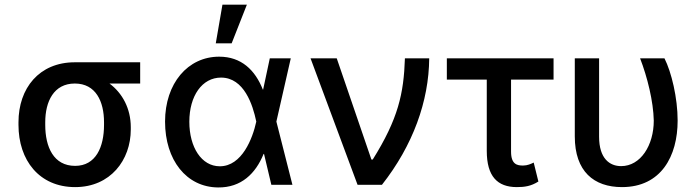

<svg xmlns="http://www.w3.org/2000/svg" viewBox="-20 -797 3014 828"><path d="M59.7 -269.9V-258.5C59.7 -106.2 149.1 9.9 304 9.9C456.3 9.9 544 -106.9 544 -238.6V-248.6C544 -328.8 507.8 -395.6 452.1 -436.8H584.5V-528.4H302.6C148.8 -528.4 59.7 -416.5 59.7 -269.9ZM175.1 -258.5V-269.9C175.1 -359.4 212 -436.8 302.6 -436.8C393.1 -436.8 428.6 -359.4 428.6 -269.9V-258.5C428.6 -162.6 393.1 -81.7 304 -81.7C211.3 -81.7 175.1 -162.6 175.1 -258.5Z M920.5 11.4C1020.6 12.4 1082.4 -48.7 1116.8 -133.2H1118.6L1150.2 0H1241.1L1171.9 -272.7L1234 -545.5H1143.5L1114.7 -410.5H1113.6C1080.3 -494.7 1021 -552.6 925.1 -552.6C790.1 -552.6 691.8 -437.5 691.8 -272.7C691.8 -106.9 783.7 10.3 920.5 11.4ZM796.5 -272C796.5 -383.5 851.6 -462.4 933.2 -462.4C1032.7 -462.4 1070.3 -344.1 1084.9 -274.1L1085.2 -272.7L1084.9 -271.3C1069.6 -201 1023.8 -79.9 927.9 -79.9C849.1 -79.9 796.5 -161.9 796.5 -272ZM910.5 -610.1H979L1044.7 -777H939.3Z M1522 0H1627.1C1760.7 -169.7 1829.5 -360.1 1831 -545.5H1726.2C1721.2 -393.5 1697.4 -284.8 1587.4 -109H1581.7L1432.2 -545.5H1319.2Z M2367.2 -545.5H1907V-453.8H2079.2V-146.3C2079.2 -36.6 2125 9.9 2208.8 9.9C2242.2 9.9 2269.9 6 2301.8 -14.2L2281.6 -95.9C2269.5 -90.2 2254.6 -83.1 2235.8 -83.1C2210.9 -83.1 2183.9 -87.4 2183.9 -143.1V-453.8H2367.2Z M2458.8 -545.5V-208.8C2458.8 -57.5 2541.2 9.9 2662.3 9.9C2831.3 9.9 2902.3 -123.9 2902.3 -277C2902.3 -375 2875.7 -485.8 2845.5 -545.5H2740.4C2771.7 -464.5 2797.6 -360.1 2799.4 -277C2799.4 -170.1 2742.5 -80.6 2658.7 -80.6C2609.4 -80.6 2563.6 -112.9 2563.6 -207.4V-545.5Z"/></svg>

Font: Magic Ui Pro Medium
Style: Regular
Weight: 500
Designer: Stefan Endress, Andreas Faust
Version: Version 1.000;FEAKit 1.0